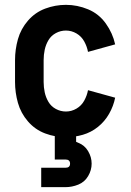

<svg xmlns="http://www.w3.org/2000/svg" viewBox="-20 -558 540 792"><path d="M150 214V134H250Q269 134 269 117Q269 100 250 100H206V0H294V27L303 31Q329 41 343.5 65.5Q358 90 358 117Q358 144 343.5 168.5Q329 193 303 203.5Q277 214 250 214ZM252 8Q208 8 166.5 -7.5Q125 -23 95.5 -57Q66 -91 54 -133.5Q42 -176 42 -220V-310Q42 -354 54 -396.5Q66 -439 95.5 -473Q125 -507 166.5 -522.5Q208 -538 252 -538Q299 -538 343.5 -519.5Q388 -501 416.5 -461Q445 -421 455 -375L343 -344Q339 -366 327.5 -387Q316 -408 295.5 -420Q275 -432 252 -432Q230 -432 210.5 -421.5Q191 -411 180 -392.5Q169 -374 164.5 -353Q160 -332 160 -310V-220Q160 -198 164.5 -177Q169 -156 180 -137.5Q191 -119 210.5 -108.5Q230 -98 252 -98Q275 -98 295.5 -110Q316 -122 327.5 -143Q339 -164 343 -186L455 -155Q448 -120 430 -88.5Q412 -57 384 -34.5Q356 -12 321.5 -2Q287 8 252 8Z"/></svg>

Font: Iosevka SS01
Style: Bold
Weight: 700
Monospace: yes
Designer: Belleve Invis
Foundry: Belleve Invis
Version: 2.3.3; ttfautohint (v1.8.3)